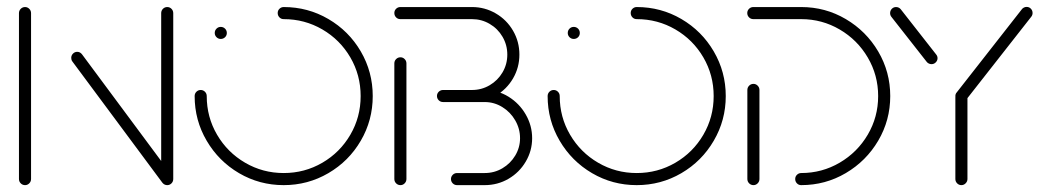

<svg xmlns="http://www.w3.org/2000/svg" viewBox="-20 -539 3051 559"><path d="M53 0Q45.6 0 40.4 -5.2Q35.2 -10.4 35.2 -17.8V-500.7Q35.2 -508.1 40.4 -513.3Q45.6 -518.5 53 -518.5Q60 -518.5 65.2 -513.3Q70.4 -508.1 70.4 -500.7V-17.8Q70.4 -10.4 65.2 -5.2Q60 0 53 0ZM187.4 -370.4Q187.4 -377.8 192.6 -383Q197.8 -388.1 204.8 -388.1Q213.3 -388.1 218.9 -380.7L481.1 -27.4L453 -6.7L190.7 -360Q187.4 -364.4 187.4 -370.4ZM467 0Q459.6 0 454.4 -5.2Q449.3 -10.4 449.3 -17.8V-500.7Q449.3 -508.1 454.4 -513.3Q459.6 -518.5 467 -518.5Q474.1 -518.5 479.3 -513.3Q484.4 -508.1 484.4 -500.7V-17.8Q484.4 -10.4 479.3 -5.2Q474.1 0 467 0Z M605.2 -443Q605.2 -450.4 610.4 -455.6Q615.6 -460.7 622.6 -460.7Q630 -460.7 635.2 -455.6Q640.4 -450.4 640.4 -443Q640.4 -435.6 635.2 -430.6Q630 -425.6 622.6 -425.6Q615.6 -425.6 610.4 -430.7Q605.2 -435.9 605.2 -443ZM788.5 -501.1Q788.5 -508.5 793.7 -513.5Q798.9 -518.5 805.9 -518.5Q876.3 -518.5 935.9 -483.7Q995.6 -448.9 1030.4 -389.3Q1065.2 -329.6 1065.2 -259.3Q1065.2 -188.9 1030.4 -129.3Q995.6 -69.6 935.9 -34.8Q876.3 0 805.9 0Q735.6 0 676.1 -34.8Q616.7 -69.6 581.7 -129.3Q546.7 -188.9 546.7 -259.3Q546.7 -266.7 551.9 -271.9Q557 -277 564.4 -277Q571.5 -277 576.7 -271.9Q581.9 -266.7 581.9 -259.3Q581.9 -198.1 612 -146.7Q642.2 -95.2 693.7 -65.2Q745.2 -35.2 805.9 -35.2Q867 -35.2 918.5 -65.2Q970 -95.2 1000 -146.7Q1030 -198.1 1030 -259.3Q1030 -320.4 1000 -371.9Q970 -423.3 918.5 -453.3Q867 -483.3 805.9 -483.3Q798.5 -483.3 793.5 -488.5Q788.5 -493.7 788.5 -501.1Z M1145.9 0Q1138.5 0 1133.3 -5.2Q1128.1 -10.4 1128.1 -17.8V-354.4Q1128.1 -361.9 1133.3 -367Q1138.5 -372.2 1145.9 -372.2Q1153 -372.2 1158.1 -367Q1163.3 -361.9 1163.3 -354.4V-17.8Q1163.3 -10.4 1158.1 -5.2Q1153 0 1145.9 0ZM1324.4 -277H1391.1Q1428.9 -277 1460.6 -257.4Q1492.2 -237.8 1510.7 -205.6Q1529.3 -173.3 1529.3 -136.7Q1529.3 -100 1510.7 -68.5Q1492.2 -37 1460.6 -18.5Q1428.9 0 1391.1 0H1310.7Q1303.3 0 1298.1 -5.2Q1293 -10.4 1293 -17.8Q1293 -24.8 1298.1 -30Q1303.3 -35.2 1310.7 -35.2H1391.1Q1419.3 -35.2 1442.8 -49.1Q1466.3 -63 1480.2 -86.3Q1494.1 -109.6 1494.1 -136.7Q1494.1 -164.1 1480.2 -188.3Q1466.3 -212.6 1442.6 -227.2Q1418.9 -241.9 1391.1 -241.9H1324.4ZM1252.2 -259.6Q1252.2 -266.7 1257.4 -271.9Q1262.6 -277 1270 -277H1354.1Q1382.2 -277 1405.7 -290.9Q1429.3 -304.8 1443.1 -328.3Q1457 -351.9 1457 -380Q1457 -408.1 1443.1 -431.9Q1429.3 -455.6 1405.7 -469.4Q1382.2 -483.3 1354.1 -483.3H1145.6Q1138.1 -483.3 1133.1 -488.5Q1128.1 -493.7 1128.1 -501.1Q1128.1 -508.5 1133.3 -513.5Q1138.5 -518.5 1145.6 -518.5H1354.1Q1391.5 -518.5 1423.3 -500Q1455.2 -481.5 1473.7 -449.6Q1492.2 -417.8 1492.2 -380Q1492.2 -342.6 1473.7 -310.7Q1455.2 -278.9 1423.3 -260.4Q1391.5 -241.9 1354.1 -241.9H1270Q1262.6 -241.9 1257.4 -247Q1252.2 -252.2 1252.2 -259.6Z M1633 -443Q1633 -450.4 1638.1 -455.6Q1643.3 -460.7 1650.4 -460.7Q1657.8 -460.7 1663 -455.6Q1668.1 -450.4 1668.1 -443Q1668.1 -435.6 1663 -430.6Q1657.8 -425.6 1650.4 -425.6Q1643.3 -425.6 1638.1 -430.7Q1633 -435.9 1633 -443ZM1816.3 -501.1Q1816.3 -508.5 1821.5 -513.5Q1826.7 -518.5 1833.7 -518.5Q1904.1 -518.5 1963.7 -483.7Q2023.3 -448.9 2058.1 -389.3Q2093 -329.6 2093 -259.3Q2093 -188.9 2058.1 -129.3Q2023.3 -69.6 1963.7 -34.8Q1904.1 0 1833.7 0Q1763.3 0 1703.9 -34.8Q1644.4 -69.6 1609.4 -129.3Q1574.4 -188.9 1574.4 -259.3Q1574.4 -266.7 1579.6 -271.9Q1584.8 -277 1592.2 -277Q1599.3 -277 1604.4 -271.9Q1609.6 -266.7 1609.6 -259.3Q1609.6 -198.1 1639.8 -146.7Q1670 -95.2 1721.5 -65.2Q1773 -35.2 1833.7 -35.2Q1894.8 -35.2 1946.3 -65.2Q1997.8 -95.2 2027.8 -146.7Q2057.8 -198.1 2057.8 -259.3Q2057.8 -320.4 2027.8 -371.9Q1997.8 -423.3 1946.3 -453.3Q1894.8 -483.3 1833.7 -483.3Q1826.3 -483.3 1821.3 -488.5Q1816.3 -493.7 1816.3 -501.1Z M2173.7 -294.8Q2180.7 -294.8 2185.9 -289.6Q2191.1 -284.4 2191.1 -277V-17.8Q2191.1 -10.4 2185.9 -5.2Q2180.7 0 2173.7 0Q2166.3 0 2161.1 -5.2Q2155.9 -10.4 2155.9 -17.8V-277Q2155.9 -284.4 2161.1 -289.6Q2166.3 -294.8 2173.7 -294.8ZM2295.2 -17.8Q2295.2 -25.2 2300.4 -30.2Q2305.6 -35.2 2312.6 -35.2Q2373.3 -35.2 2424.8 -65.4Q2476.3 -95.6 2506.5 -147Q2536.7 -198.5 2536.7 -259.3Q2536.7 -320 2506.5 -371.5Q2476.3 -423 2424.8 -453.1Q2373.3 -483.3 2312.6 -483.3H2173.3Q2165.9 -483.3 2160.7 -488.5Q2155.6 -493.7 2155.6 -501.1Q2155.6 -508.1 2160.7 -513.3Q2165.9 -518.5 2173.3 -518.5H2312.6Q2383 -518.5 2442.4 -483.5Q2501.9 -448.5 2536.9 -389.1Q2571.9 -329.6 2571.9 -259.3Q2571.9 -188.9 2536.9 -129.4Q2501.9 -70 2442.4 -35Q2383 0 2312.6 0Q2305.2 0 2300.2 -5.2Q2295.2 -10.4 2295.2 -17.8Z M2778.9 -273Q2786.3 -273 2791.5 -267.8Q2796.7 -262.6 2796.7 -255.2V-17.8Q2796.7 -10.7 2791.5 -5.4Q2786.3 0 2778.9 0Q2771.9 0 2766.7 -5.2Q2761.5 -10.4 2761.5 -17.8V-255.2Q2761.5 -262.6 2766.7 -267.8Q2771.9 -273 2778.9 -273ZM2709.6 -369.6Q2709.6 -362.6 2704.4 -357.4Q2699.3 -352.2 2691.9 -352.2Q2687.8 -352.2 2684.1 -354.1Q2680.4 -355.9 2678.1 -358.9L2575.2 -490Q2571.5 -494.8 2571.5 -500.7Q2571.5 -508.1 2576.5 -513.3Q2581.5 -518.5 2588.9 -518.5Q2593 -518.5 2596.7 -516.7Q2600.4 -514.8 2602.6 -511.9L2705.6 -380.4Q2709.6 -375.6 2709.6 -369.6ZM2968.9 -518.9Q2976.3 -518.9 2981.3 -513.7Q2986.3 -508.5 2986.3 -501.1Q2986.3 -495.2 2982.6 -490.4L2792.6 -248.1Q2790.4 -245.2 2786.7 -243.3Q2783 -241.5 2778.9 -241.5Q2771.9 -241.5 2766.7 -246.7Q2761.5 -251.9 2761.5 -258.9Q2761.5 -265.6 2765.2 -269.6L2955.2 -512.2Q2957.4 -515.2 2961.1 -517Q2964.8 -518.9 2968.9 -518.9Z"/></svg>

Font: 26F Galaxy Sans Light
Style: Regular
Weight: 300
Designer: C₂₉H₂₅N₃O₅
Version: Version 1.100